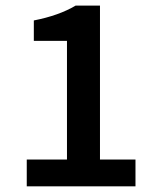

<svg xmlns="http://www.w3.org/2000/svg" viewBox="-20 -656 553 676"><path d="M74.2 0V-94.2H215.8V-512.2H99.1V-584Q187 -601.1 246.1 -636.2H332V-94.2H457V0Z"/></svg>

Font: Source Sans Pro Semibold
Style: Regular
Weight: 600
Designer: Paul D. Hunt
Foundry: Adobe Systems Incorporated
Version: Version 2.020;PS 2.0;hotconv 1.0.86;makeotf.lib2.5.63406